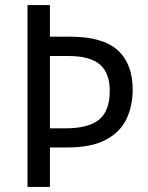

<svg xmlns="http://www.w3.org/2000/svg" viewBox="-20 -734 583 754"><path d="M501 -382Q501 -318 476.5 -266.5Q452 -215 395.5 -185Q339 -155 245 -155H176V0H88V-714H176V-590H254Q384 -590 442.5 -536.5Q501 -483 501 -382ZM236 -230Q328 -230 369.5 -264.5Q411 -299 411 -377Q411 -447 372.5 -480.5Q334 -514 249 -514H176V-230Z"/></svg>

Font: Noto Sans Myanmar SemiCondensed
Style: Regular
Weight: 400
Width: 4
Designer: Monotype Design Team
Foundry: Monotype Imaging Inc.
Version: Version 2.107; ttfautohint (v1.8.4.7-5d5b)